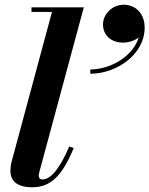

<svg xmlns="http://www.w3.org/2000/svg" viewBox="-20 -781 631 811"><path d="M415 -678C415 -635 446 -601 500.5 -601C522.5 -601 548 -608.5 566 -623C541 -540.5 443.5 -487.5 361.5 -487.5V-469.5C471.5 -469.5 591 -550 591 -664.5C591 -725.5 551 -761 502.5 -761C454.5 -761 415 -721.5 415 -678ZM291.5 -156 272.5 -162C226 -54.5 189 -23 158.5 -23C148.5 -23 143.5 -29.5 143.5 -39C143.5 -43.5 145 -50 146.5 -55.5L334 -750H113V-730.5H199.5L30.5 -103.5C27.5 -93 24 -78 24 -59C24 -17.5 51.5 10 116 10C196 10 243.5 -40.5 291.5 -156Z"/></svg>

Font: Bodoni* 11pt
Style: Bold Italic
Weight: 700
Italic angle: -13°
Version: Version 2.3